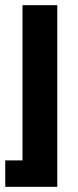

<svg xmlns="http://www.w3.org/2000/svg" viewBox="-29 -520 299 740"><path d="M-8.8 98.2H57.7V-500H191.8V200H-8.8Z"/></svg>

Font: TASA Orbiter VF Text
Style: Regular
Weight: 400
Designer: Weizhong Zhang
Foundry: 本地遙控
Version: Version 1.001;Glyphs 3.2 (3192)